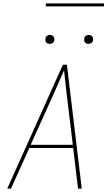

<svg xmlns="http://www.w3.org/2000/svg" viewBox="-20 -1119 640 1139"><path d="M23 0 353 -735H377L465 0H443L414 -241H154L45 0ZM412 -260 384 -490Q378 -543 371.5 -596Q365 -649 360 -702Q337 -649 313.5 -596Q290 -543 266 -490L162 -260ZM505 -859Q499 -859 493.5 -861Q488 -863 484 -867.5Q480 -872 479.5 -878.5Q479 -885 480 -891Q480 -896 482.5 -900Q485 -904 489 -906.5Q493 -909 497 -910.5Q501 -912 506 -912Q512 -912 517.5 -909.5Q523 -907 527 -902.5Q531 -898 532 -891.5Q533 -885 532 -879Q531 -874 528.5 -870Q526 -866 522.5 -863.5Q519 -861 514.5 -860Q510 -859 505 -859ZM275 -859Q269 -859 263.5 -861Q258 -863 254 -867.5Q250 -872 249.5 -878.5Q249 -885 250 -891Q250 -896 252.5 -900Q255 -904 259 -906.5Q263 -909 267 -910.5Q271 -912 276 -912Q282 -912 287.5 -909.5Q293 -907 297 -902.5Q301 -898 302 -891.5Q303 -885 302 -879Q301 -874 298.5 -870Q296 -866 292.5 -863.5Q289 -861 284.5 -860Q280 -859 275 -859ZM597 -1081H252V-1099H597Z"/></svg>

Font: Iosevka Aile Thin Oblique
Style: Regular
Weight: 100
Italic angle: -9°
Designer: Belleve Invis
Foundry: Belleve Invis
Version: Version 31.1.0; ttfautohint (v1.8.4)